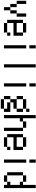

<svg xmlns="http://www.w3.org/2000/svg" viewBox="2021 -2838 957 5040"><g transform="rotate(90 2500.0 -317.5)"><path d="M0 -276.4V-526.4H83V-276.4H167V-109.4H250V-276.4H333V-526.4H417V-276.4H333V-109.4H250V57.6H167V-109.4H83V-276.4Z M583 -276.4H833V-442.4H583ZM500 -26.4V-442.4H583V-526.4H833V-442.4H917V-192.4H583V-26.4ZM833 -26.4V57.6H583V-26.4ZM833 -26.4V-109.4H917V-26.4Z M1167 -609.4V-776.4H1250V-609.4ZM1167 57.6V-526.4H1250V57.6Z M1667 57.6V-776.4H1750V57.6Z M2167 -609.4V-776.4H2250V-609.4ZM2167 57.6V-526.4H2250V57.6Z M2500 -276.4V-442.4H2583V-526.4H2833V-442.4H2917V-276.4H2833V-442.4H2583V-276.4H2833V-192.4H2667V-109.4H2917V57.6H2833V-26.4H2667V-109.4H2583V-276.4ZM2500 57.6V-109.4H2583V57.6H2833V140.6H2583V57.6ZM2833 -526.4V-609.4H2917V-526.4Z M3000 57.6V-776.4H3083V-442.4H3167V-526.4H3333V-442.4H3417V57.6H3333V-442.4H3167V-359.4H3083V57.6Z M3583 -276.4H3833V-442.4H3583ZM3500 -26.4V-442.4H3583V-526.4H3833V-442.4H3917V-192.4H3583V-26.4ZM3833 -26.4V57.6H3583V-26.4ZM3833 -26.4V-109.4H3917V-26.4Z M4167 -609.4V-776.4H4250V-609.4ZM4167 57.6V-526.4H4250V57.6Z M4500 -26.4V-442.4H4583V-526.4H4750V-442.4H4833V-776.4H4917V57.6H4833V-26.4H4750V-109.4H4833V-359.4H4750V-442.4H4583V-26.4H4750V57.6H4583V-26.4Z"/></g></svg>

Font: KH Dot Kodenmachou 12
Style: Regular
Weight: 400
Designer: Original version for X68000 by Keitarou Hiraki (http://hp.vector.co.jp/authors/VA000874/) / TrueType conversion by Homem
Version: Version 1.00.20150527